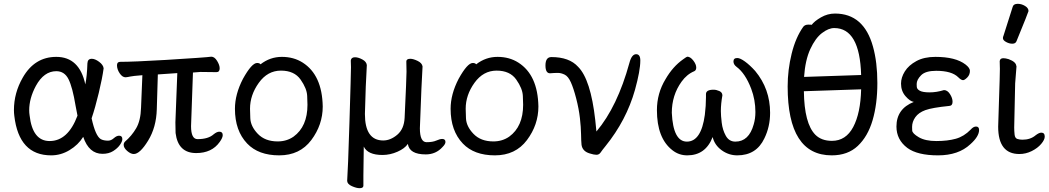

<svg xmlns="http://www.w3.org/2000/svg" viewBox="-20 -790 5494 1006"><path d="M240 -51Q336 -51 386 -184L376 -236Q360 -333 339 -375Q318 -417 275 -417Q210 -417 168 -340Q133 -275 133 -212Q133 -199 135 -186Q150 -51 240 -51ZM248 24Q79 24 55 -183Q53 -198 53 -213Q53 -303 99 -383Q161 -492 275 -492Q396 -492 427 -348Q436 -391 438 -458Q439 -482 461 -482Q478 -482 499.5 -466Q521 -450 523 -432Q516 -380 497.5 -303Q479 -226 460 -170Q480 -78 508 -61Q523 -53 546 -53Q562 -53 576.5 -66Q591 -79 604 -79Q621 -79 621 -61Q621 -49 608.5 -31Q596 -13 573 1.5Q550 16 517 16Q446 16 416 -73Q390 -31 344.5 -3.5Q299 24 248 24Z M681 17Q665 17 646.5 1Q628 -15 628 -31Q628 -41 635 -48Q670 -78 693.5 -118Q717 -158 719 -226L726 -396Q675 -392 662.5 -389Q650 -386 638 -385Q621 -385 607 -406Q593 -427 593 -448Q593 -466 610 -466Q679 -466 848 -476Q1061 -489 1087 -493Q1104 -493 1117.5 -471Q1131 -449 1131 -432Q1131 -412 1114 -412L1030 -413L991 -410L981 -129Q981 -61 1015 -61Q1071 -61 1099 -86Q1116 -100 1129 -100Q1147 -100 1147 -82Q1147 -68 1131 -46Q1090 12 1008 12Q913 12 900 -93Q899 -109 899 -149L909 -407L807 -400Q804 -312 801.5 -217.5Q799 -123 756 -53Q713 17 681 17Z M1435 -49Q1482 -49 1518 -74Q1591 -127 1591 -241Q1591 -249 1589.5 -287.5Q1588 -326 1555 -373Q1522 -420 1452 -420Q1382 -420 1336 -356Q1290 -292 1290 -220Q1290 -214 1291.5 -171Q1293 -128 1331 -88.5Q1369 -49 1435 -49ZM1443 24Q1334 24 1275 -38Q1211 -105 1211 -220Q1211 -296 1253 -377Q1299 -460 1327 -460Q1340 -460 1345 -453Q1395 -492 1457 -492Q1519 -492 1566 -462Q1668 -397 1671 -232Q1671 -136 1611 -56Q1551 24 1443 24Z M1864 196Q1848 196 1824 185.5Q1800 175 1799 158Q1803 108 1811 -150Q1819 -408 1819 -438L1818 -473Q1820 -490 1840 -490Q1857 -490 1878.5 -478.5Q1900 -467 1902 -449Q1902 -433 1900 -407Q1897 -373 1892 -193Q1892 -54 1988 -54Q2026 -54 2061.5 -84Q2097 -114 2100 -172Q2110 -384 2110 -414L2109 -468Q2109 -482 2130 -482Q2145 -482 2168 -471Q2191 -460 2194 -442Q2189 -367 2180 -118Q2180 -45 2215 -45Q2247 -45 2266 -53.5Q2285 -62 2297 -62Q2314 -62 2314 -46Q2314 -35 2299 -20Q2264 19 2211 19Q2125 19 2117 -36Q2101 -12 2062.5 5Q2024 22 1984 22Q1907 22 1886 -22L1884 130V183Q1884 196 1864 196Z M2565 -49Q2612 -49 2648 -74Q2721 -127 2721 -241Q2721 -249 2719.5 -287.5Q2718 -326 2685 -373Q2652 -420 2582 -420Q2512 -420 2466 -356Q2420 -292 2420 -220Q2420 -214 2421.5 -171Q2423 -128 2461 -88.5Q2499 -49 2565 -49ZM2573 24Q2464 24 2405 -38Q2341 -105 2341 -220Q2341 -296 2383 -377Q2429 -460 2457 -460Q2470 -460 2475 -453Q2525 -492 2587 -492Q2649 -492 2696 -462Q2798 -397 2801 -232Q2801 -136 2741 -56Q2681 24 2573 24Z M3105 21Q3092 21 3070 14Q3032 3 3027 -31Q3025 -51 3024.5 -87Q3024 -123 3018.5 -171.5Q3013 -220 2999 -274Q2985 -328 2971 -359Q2957 -390 2938.5 -399Q2920 -408 2903 -408Q2884 -408 2862 -406Q2838 -406 2838 -447Q2838 -491 2869 -491Q2963 -491 3009 -440Q3075 -374 3099 -160L3105 -101Q3215 -231 3278 -461Q3290 -506 3313 -506Q3335 -506 3335 -473Q3335 -420 3307 -319Q3262 -160 3153 -25Q3135 -3 3127 9Q3119 21 3105 21Z M3843 24Q3798 24 3761 -3Q3724 -30 3714 -72Q3677 24 3581 24Q3537 24 3503 -3Q3422 -66 3422 -213Q3422 -301 3467 -375Q3505 -441 3559 -479Q3578 -493 3581 -493Q3597 -493 3612.5 -473Q3628 -453 3628 -436Q3628 -422 3618 -417Q3579 -401 3551 -362Q3500 -291 3500 -199Q3507 -48 3579 -48Q3654 -48 3673 -188Q3679 -236 3679 -281V-297Q3679 -320 3719 -320Q3733 -320 3749 -313Q3765 -306 3765 -290Q3757 -246 3757 -208Q3757 -185 3761.5 -147Q3766 -109 3783 -78.5Q3800 -48 3833 -48Q3904 -48 3929 -138Q3938 -168 3938 -203Q3938 -267 3916 -325Q3885 -406 3839 -440Q3823 -452 3823 -468Q3823 -486 3843 -486Q3858 -486 3883.5 -467.5Q3909 -449 3937 -418Q4015 -324 4015 -199Q4015 -126 3985 -65Q3943 24 3843 24Z M4339 -52Q4412 -52 4450.5 -124.5Q4489 -197 4492 -322L4192 -312Q4194 -143 4252 -84Q4284 -52 4339 -52ZM4193 -387 4492 -397Q4485 -643 4351 -643Q4321 -643 4286.5 -616.5Q4252 -590 4225.5 -532.5Q4199 -475 4193 -387ZM4338 24Q4107 24 4107 -337Q4107 -424 4128 -509Q4149 -594 4189 -650Q4198 -661 4215 -661Q4231 -661 4233 -660Q4247 -679 4281.5 -699Q4316 -719 4355 -719Q4506 -719 4554 -546Q4577 -464 4577 -355Q4577 -245 4552 -160Q4527 -75 4474.5 -25.5Q4422 24 4338 24Z M4895 24Q4787 24 4734 -15Q4677 -58 4677 -127Q4677 -220 4768 -256Q4748 -259 4724.5 -286Q4701 -313 4701 -352Q4701 -384 4721 -416Q4741 -448 4781.5 -470Q4822 -492 4881 -492Q4987 -492 5039 -452Q5062 -434 5062 -419Q5062 -398 5048 -384Q5034 -370 5026 -370Q5016 -370 5001 -385Q4967 -419 4885 -419Q4829 -419 4806 -395.5Q4783 -372 4783 -350Q4783 -348 4783.5 -335.5Q4784 -323 4799.5 -314.5Q4815 -306 4851 -306Q4887 -306 4926 -318Q4944 -318 4957.5 -297Q4971 -276 4971 -257Q4971 -236 4954 -235Q4864 -226 4828.5 -213Q4793 -200 4776 -176Q4759 -152 4759 -125Q4759 -122 4759.5 -106.5Q4760 -91 4794 -71Q4828 -51 4886 -51Q4945 -51 4988 -63Q5031 -75 5066 -111Q5080 -127 5094 -127Q5110 -127 5110 -109Q5110 -75 5064 -34Q5002 24 4895 24Z M5321 17Q5210 17 5210 -126L5214 -254Q5219 -397 5219 -429L5218 -470Q5220 -485 5237 -485Q5249 -485 5265 -480Q5303 -466 5305 -445L5306 -442L5299 -353L5294 -122Q5294 -104 5296 -85Q5298 -66 5310.5 -62Q5323 -58 5337 -58Q5379 -58 5406 -81Q5424 -95 5436 -95Q5454 -95 5454 -74Q5454 -58 5435.5 -36Q5417 -14 5386 1.5Q5355 17 5321 17ZM5284 -561Q5268 -561 5251.5 -570Q5235 -579 5235 -590Q5235 -598 5237 -600L5286 -754Q5290 -770 5313 -770Q5332 -770 5350.5 -759Q5369 -748 5369 -732Q5369 -728 5306 -574Q5301 -561 5284 -561Z"/></svg>

Font: LXGW WenKai Lite Medium
Style: Regular
Weight: 500
Designer: LXGW / Fontworks Inc.
Foundry: LXGW / Fontworks Inc.
Version: Version 1.511; March 25, 2025